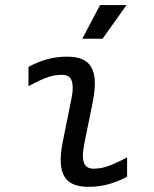

<svg xmlns="http://www.w3.org/2000/svg" viewBox="-29 -720 599 749"><path d="M466.8 -30.8Q433.1 -12.2 395.8 -1.7Q358.4 8.8 315.9 8.8Q281.2 8.8 257.8 -1Q234.4 -10.7 221.9 -32Q209.5 -53.2 208 -86.4Q206.5 -119.6 215.8 -167L249 -331.1Q254.9 -358.9 254.6 -377.7Q254.4 -396.5 249.5 -407.7Q244.6 -418.9 235.1 -423.6Q225.6 -428.2 212.9 -428.2Q179.7 -428.2 147.5 -415.3Q115.2 -402.3 82 -383.8V-459Q115.7 -477.5 153.1 -488.3Q190.4 -499 232.9 -499Q267.6 -499 291 -489.3Q314.5 -479.5 326.9 -458.3Q339.4 -437 340.8 -403.8Q342.3 -370.6 333 -323.2L299.8 -159.2Q294.4 -130.9 294.4 -112.3Q294.4 -93.8 299.6 -82.5Q304.7 -71.3 314 -66.7Q323.2 -62 335.9 -62Q369.1 -62 401.4 -75Q433.6 -87.9 466.8 -106ZM464.4 -700.2 371.1 -568.8H292L361.3 -700.2ZM-8.8 -490.2Z"/></svg>

Font: Code New Roman
Style: Italic
Weight: 400
Italic angle: -11°
Monospace: yes
Designer: Sam Radian
Foundry: Code New Roman
Version: Version 1.508 October 19, 2014